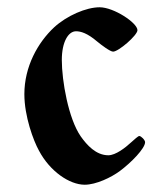

<svg xmlns="http://www.w3.org/2000/svg" viewBox="-20 -492 440 528"><path d="M47 -233C47 -172 72 -105 87 -78C117 -21 171 16 213 16C244 16 286 -4 310 -22C341 -45 379 -84 379 -101C379 -107 368 -118 363 -118C360 -118 350 -109 340 -100C325 -86 298 -65 278 -65C244 -65 219 -93 202 -117C168 -166 150 -270 150 -327C150 -377 168 -406 189 -406C202 -406 220 -401 247 -378C259 -368 283 -350 291 -350C306 -350 358 -395 358 -409C358 -429 293 -472 254 -472C217 -472 164 -449 129 -417C84 -375 47 -309 47 -233Z"/></svg>

Font: Monomakh Unicode
Style: Regular
Weight: 400
Version: Version 1.2